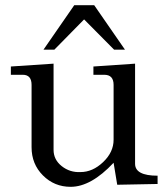

<svg xmlns="http://www.w3.org/2000/svg" viewBox="-20 -714 651 742"><path d="M22 -425V-457L187 -468V-135Q187 -97 218.5 -72Q250 -47 291 -49Q338 -49 378.5 -87.5Q419 -126 419 -174V-386Q419 -425 383 -425H341V-457L502 -468V-81Q502 -35 589 -35V-3L433 0L419 -85Q332 8 253 8Q190 8 146 -36Q102 -80 102 -145V-386Q102 -425 68 -425ZM190 -522H148L267 -694H344L463 -522H421L305 -639Z"/></svg>

Font: Academico
Style: Regular
Weight: 400
Foundry: Steinberg Media Technologies GmbH
Version: Version 0.902